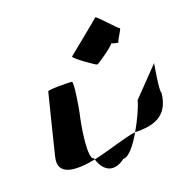

<svg xmlns="http://www.w3.org/2000/svg" viewBox="-98 -882 784 822"><g transform="rotate(-15 294.5 -471.0)"><path d="M76 -260C63 -175 148 -180 237 -205L235 -211C205 -211 218 -366 226 -416C227 -424 239 -552 228 -552C218 -552 121 -546 120 -538C120 -538 88 -340 76 -260ZM257 -656C254 -648 346 -595 352 -595C359 -595 434 -659 433 -667C433 -667 468 -658 465 -665C464 -672 492 -720 486 -720C480 -720 399 -798 396 -792C392 -786 258 -657 257 -656ZM237 -205C258 -153 302 -127 356 -176C380 -176 410 -221 434 -273C391 -265 308 -227 237 -205ZM434 -273C439 -274 442 -274 446 -274C543 -282 585 -322 587 -408C577 -408 590 -546 589 -538L480 -403C476 -376 457 -322 434 -273Z"/></g></svg>

Font: Ampere
Style: CndIta
Weight: 400
Version: Version 1